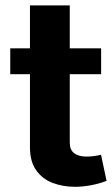

<svg xmlns="http://www.w3.org/2000/svg" viewBox="-20 -698 421 723"><path d="M360.4 -115.2Q346.7 -111.8 332.5 -110.1Q318.4 -108.4 305.7 -108.4Q275.9 -108.4 259.3 -121.1Q242.7 -133.8 242.7 -160.6V-677.7H92.8V-143.6Q92.8 -89.8 116.2 -56.9Q139.6 -23.9 178.2 -9.3Q216.8 5.4 261.7 5.4Q292 5.4 323 -0.5Q354 -6.3 381.3 -17.1ZM18.6 -418.5H360.8V-516.1H18.6Z"/></svg>

Font: Estedad-FD-VF Thin
Style: Regular
Weight: 100
Designer: Amin Abedi
Version: Version 5.0